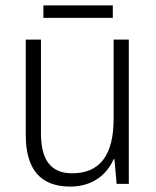

<svg xmlns="http://www.w3.org/2000/svg" viewBox="-20 -678 576 708"><path d="M396 -658H140V-612H396ZM455 -532H399V-241C399 -105 348 -39 246 -39C170 -39 131 -85 131 -187V-532H75V-180C75 -54 129 10 239 10C321 10 374 -34 399 -91H402L410 0H455Z"/></svg>

Font: Noto Sans Telugu SemiCondensed Light
Style: Regular
Weight: 300
Width: 4
Designer: Jelle Bosma - Monotype Design Team
Foundry: Monotype Imaging Inc.
Version: Version 2.005